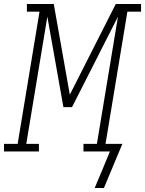

<svg xmlns="http://www.w3.org/2000/svg" viewBox="-57 -755 723 957"><path d="M461 182H415Q434 137 453 91.5Q472 46 491 0H359V-38H426L531 -672L302 -221H259L179 -672L74 -38H137V0H-37V-38H31L140 -697H77V-735H211L291 -283L520 -735H646V-697H578L469 -38H553Z"/></svg>

Font: Iosevka Curly Slab XLtEx
Style: Italic
Weight: 200
Width: 7
Italic angle: -9°
Monospace: yes
Designer: Belleve Invis
Foundry: Belleve Invis
Version: Version 11.1.0; ttfautohint (v1.8.3)